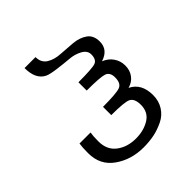

<svg xmlns="http://www.w3.org/2000/svg" viewBox="-196 -852 985 985"><g transform="rotate(-45 296.5 -360.0)"><path d="M513.2 -363.8Q513.2 -329.6 495.1 -305.2Q476.6 -279.8 443.8 -271Q506.8 -240.2 506.8 -155.8Q506.8 -113.3 486.3 -81.1Q465.8 -48.8 431.6 -32.2Q394.5 -14.2 359.9 -7.3Q322.3 0 283.2 0Q193.4 0 127 -46.9Q60.1 -93.8 60.1 -180.2Q60.1 -223.6 64 -247.1H144Q140.1 -226.1 140.1 -186Q140.1 -124.5 182.6 -92.3Q225.1 -60.1 287.1 -60.1Q343.8 -60.1 385.7 -85.9Q427.2 -111.3 427.2 -165Q427.2 -211.4 400.9 -223.6Q376.5 -234.9 282.2 -234.9V-294.9Q377.9 -294.9 405.8 -304.7Q433.1 -314.5 433.1 -357.9Q433.1 -395.5 405.8 -404.3Q378.9 -413.1 282.2 -413.1V-473.1Q382.8 -473.1 405.8 -481.4Q430.2 -490.2 430.2 -527.8Q430.2 -555.2 400.4 -571.8Q371.1 -587.9 334 -590.8Q297.4 -593.8 252.9 -599.6Q207.5 -605.5 189.9 -613.8Q138.2 -638.7 138.2 -720.2H217.8Q217.8 -679.7 248 -661.1Q278.3 -642.6 320.3 -640.6Q348.6 -639.2 405.3 -634.3Q448.2 -630.4 478 -609.4Q507.8 -588.4 507.8 -543Q507.8 -483.9 443.8 -463.9Q476.6 -450.7 494.6 -424.3Q513.2 -397.5 513.2 -363.8Z"/></g></svg>

Font: Miedinger*
Style: Book
Weight: 400
Version: Version 001.000